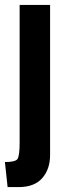

<svg xmlns="http://www.w3.org/2000/svg" viewBox="-22 -520 282 782"><path d="M54 242H9L-2 140Q39 140 48.5 128.5Q58 117 58 60V-500H182V111Q182 169 150 205.5Q118 242 54 242Z"/></svg>

Font: Cabin
Style: Bold
Weight: 700
Designer: Pablo Impallari
Foundry: Pablo Impallari. www.impallari.com Igino Marini. www.ikern.com
Version: Version 1.005